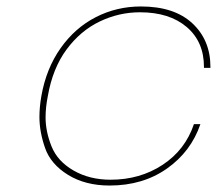

<svg xmlns="http://www.w3.org/2000/svg" viewBox="-20 -567 671 594"><path d="M108 -270Q123 -355 167.5 -418Q212 -481 276.5 -514Q341 -547 416 -547Q519 -547 575 -495Q631 -443 631 -360Q631 -358 631 -357H611Q611 -358 611 -360Q611 -438 557.5 -483.5Q504 -529 413 -529Q348 -529 288.5 -500.5Q229 -472 186 -414Q143 -356 128 -270Q121 -235 121 -204Q121 -160 139.5 -114Q158 -68 207.5 -39.5Q257 -11 322 -11Q413 -11 483 -57Q553 -103 580 -183H600Q571 -98 496.5 -45.5Q422 7 319 7Q244 7 190.5 -26Q137 -59 119.5 -109Q102 -159 102 -205Q102 -236 108 -270Z"/></svg>

Font: Fz Poppins Thin
Style: Italic
Weight: 100
Italic angle: -10°
Designer: Ninad Kale (Devanagari), Jonny Pinhorn (Latin)
Foundry: Indian Type Foundry
Version: Vit hóa bi Vntype.Com & FontZin.Com